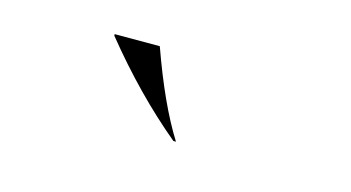

<svg xmlns="http://www.w3.org/2000/svg" viewBox="-36 -845 662 362"><g transform="rotate(15 295.0 -664.0)"><path d="M154 -744V-747H242Q279 -643 318 -581H313Q230 -650 154 -744Z"/></g></svg>

Font: Nyght Serif
Style: Regular
Weight: 400
Designer: Maksym Kobuzan
Version: Version 0.410;July 4, 2025;FontCreator 15.0.0.2958 64-bit